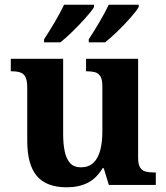

<svg xmlns="http://www.w3.org/2000/svg" viewBox="-20 -786 707 816"><path d="M263.7 10Q177.2 10 136.5 -38.2Q95.8 -86.5 95.8 -187.7V-412.1Q95.8 -441.5 89.2 -456.6Q82.7 -471.7 68.2 -477.3Q53.8 -483 29.5 -483H25.9V-536H248.4V-215.9Q248.4 -173.5 255.3 -141.7Q262.2 -109.8 278.5 -92.3Q294.8 -74.9 323.8 -74.9Q356.2 -74.9 376.4 -93.6Q396.6 -112.4 405.8 -146.6Q415 -180.8 415 -227V-419.1Q415 -448.2 406.6 -461.7Q398.2 -475.3 383.5 -479.1Q368.8 -483 349.3 -483H345.7V-536H567V-116Q567 -87.5 575.6 -73.9Q584.2 -60.3 599.5 -56.7Q614.8 -53 633.9 -53H642.2V0H442.6L420.9 -71.1H415.9Q390.1 -27.9 352.6 -9Q315 10 263.7 10ZM357.2 -619Q378.2 -651 402.2 -691.5Q426.2 -732 442.2 -766H569.5V-756Q559.5 -739 534 -710Q508.5 -681 479 -652.5Q449.5 -624 426.5 -606H357.2ZM167.3 -619Q188.3 -651 212.3 -691.5Q236.3 -732 252.3 -766H379.6V-756Q369.6 -739 343.6 -710Q317.6 -681 288.6 -652.5Q259.6 -624 236.6 -606H167.3Z"/></svg>

Font: Noto Serif Sinhala
Style: Regular
Weight: 400
Designer: Jelle Bosma - Monotype Design Team
Foundry: Monotype Imaging Inc.
Version: Version 2.006